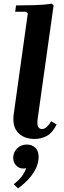

<svg xmlns="http://www.w3.org/2000/svg" viewBox="-20 -760 353 1064"><path d="M264 -88 294 -70Q271 -24 240 -7Q209 10 171 10Q113 10 80 -25Q47 -60 56 -127L134 -685L124 -695H64L69 -730Q116 -730 171.5 -731.5Q227 -733 267 -740L277 -730L189 -104Q184 -69 191.5 -57Q199 -45 212 -45Q227 -45 239.5 -57Q252 -69 264 -88ZM130 41Q157 41 175.5 58.5Q194 76 194 110Q194 138 181.5 167.5Q169 197 143.5 226.5Q118 256 80 284L56 261Q89 235 104 213Q119 191 125 172Q121 173 118 173.5Q115 174 110 174Q85 174 69 156.5Q53 139 53 114Q53 86 74 63.5Q95 41 130 41Z"/></svg>

Font: Brygada 1918
Style: Bold Italic
Weight: 700
Italic angle: -8°
Designer: Mateusz Machalski | Borys Kosmynka | Przemek Hoffer
Foundry: NIEPODLEGLA 2018
Version: Version 3.006